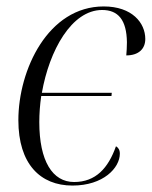

<svg xmlns="http://www.w3.org/2000/svg" viewBox="-20 -566 472 596"><path d="M205 10C301 10 352 -45 352 -89C352 -101 347 -108 340 -112C316 -44 277 -1 210 -1C143 -1 102 -66 102 -187C102 -213 104 -241 108 -268H326L327 -278H110C133 -409 202 -535 297 -535C347 -535 373 -504 374 -435C374 -420 373 -406 372 -394C410 -394 431 -414 431 -445C431 -495 390 -546 302 -546C129 -546 37 -349 37 -193C37 -57 105 10 205 10Z"/></svg>

Font: Noto Serif Display SemiCondensed Light
Style: Italic
Weight: 300
Width: 4
Italic angle: -12°
Designer: Monotype Design Team
Foundry: Monotype Imaging Inc.
Version: Version 2.009